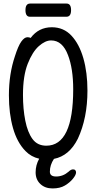

<svg xmlns="http://www.w3.org/2000/svg" viewBox="-20 -872 540 1078"><path d="M353 -778H148Q123 -778 123 -815Q123 -852 149 -852H354Q379 -852 379 -815Q379 -778 353 -778ZM200 19Q155 9 123 -24Q76 -72 53 -153Q30 -234 30 -337Q30 -457 64 -557Q82 -614 99.5 -638.5Q117 -663 134 -663Q145 -663 152 -659Q197 -719 271 -719Q337 -719 381 -672Q425 -625 448 -545Q471 -465 471 -363Q471 -209 417 -93Q417 -93 417 -93Q369 3 283 20Q260 54 260 92Q260 119 295 119Q334 119 365 92Q378 79 390 79Q399 79 403 84Q407 89 407 96Q407 110 389.5 131.5Q372 153 344.5 169.5Q317 186 275 186Q233 186 206.5 161Q180 136 180 95.5Q180 55 200 19ZM240 -54Q391 -54 391 -371Q391 -486 362 -562Q331 -645 267 -645Q234 -645 198 -613Q162 -581 135.5 -513.5Q109 -446 109 -339Q109 -260 122 -194.5Q135 -129 162.5 -91.5Q190 -54 240 -54Z"/></svg>

Font: Moon Stars Kai HW
Style: Bold
Weight: 700
Designer: GuiWonder
Version: Version 1.101